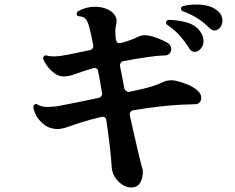

<svg xmlns="http://www.w3.org/2000/svg" viewBox="-20 -793 1040 851"><path d="M572 37Q570 37 567.5 37.5Q565 38 563 38Q531 38 504 10.5Q477 -17 475 -54Q473 -91 466.5 -145.5Q460 -200 451 -262Q450 -269 444 -273Q438 -277 430 -275Q371 -261 334 -248.5Q297 -236 274.5 -228.5Q252 -221 233 -221Q221 -221 203.5 -226Q186 -231 168 -247Q134 -277 128 -319V-321Q128 -326 134 -330Q141 -335 147 -329Q154 -325 164.5 -322Q175 -319 191 -319Q203 -319 219 -320.5Q235 -322 254 -326Q284 -332 327.5 -340.5Q371 -349 417 -359Q425 -361 429.5 -367.5Q434 -374 432 -381Q428 -406 424 -430Q420 -454 415 -477Q414 -485 408 -489Q402 -493 394 -491Q343 -476 313.5 -465Q284 -454 263 -454Q235 -454 209 -478.5Q183 -503 172 -530Q171 -532 171 -535Q171 -540 174 -543Q178 -549 187 -547Q199 -543 218 -543Q231 -543 247 -545Q263 -547 283 -551L379 -571Q387 -573 391 -579.5Q395 -586 393 -593Q389 -612 386 -629Q383 -646 379 -659Q372 -692 362 -706Q352 -720 331 -721Q322 -721 320 -730V-732Q320 -740 326 -743Q360 -763 401 -763Q425 -763 447 -755.5Q469 -748 482 -734Q497 -718 497 -702Q497 -692 494 -680Q491 -668 491 -655Q491 -639 494 -616Q498 -599 515 -602Q563 -615 592 -630Q599 -633 605.5 -635Q612 -637 621 -637Q641 -637 668 -627.5Q695 -618 718 -606Q739 -595 739 -575Q739 -564 730.5 -555Q722 -546 704 -547Q683 -547 634 -540Q585 -533 527 -522Q520 -521 515.5 -514.5Q511 -508 512 -500Q517 -477 521.5 -452Q526 -427 531 -401Q533 -394 539.5 -389.5Q546 -385 553 -386L577 -391Q620 -400 650 -409Q680 -418 702 -429Q718 -437 738 -437Q742 -437 746 -437Q750 -437 754 -436Q783 -430 810 -419Q837 -408 855 -392Q872 -378 872 -359Q872 -348 865 -339.5Q858 -331 843 -331Q825 -331 784 -329Q743 -327 688 -321Q633 -315 570 -304Q563 -303 558.5 -297Q554 -291 555 -283Q572 -205 587.5 -139.5Q603 -74 611 -45Q613 -41 613 -36.5Q613 -32 613 -27Q613 -7 603 13.5Q593 34 572 37ZM819 -578Q802 -606 778 -633.5Q754 -661 721 -683Q716 -686 716 -693Q716 -698 720 -701.5Q724 -705 728 -705Q775 -704 812.5 -692Q850 -680 869 -651Q882 -631 882 -612Q882 -591 869.5 -577Q857 -563 843 -563Q828 -563 819 -578ZM908 -669Q886 -692 855.5 -711.5Q825 -731 789 -744Q782 -748 782 -756Q784 -764 792 -766Q806 -770 821 -771.5Q836 -773 850 -773Q877 -773 901 -767Q925 -761 942 -747Q955 -737 960.5 -725Q966 -713 966 -702Q966 -684 955.5 -671Q945 -658 931 -658Q919 -658 908 -669Z"/></svg>

Font: Zen Antique Soft
Style: Regular
Weight: 400
Designer: Yoshimichi Ohira
Foundry: Positype
Version: Version 1.001